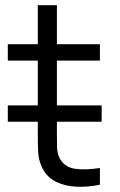

<svg xmlns="http://www.w3.org/2000/svg" viewBox="-20 -710 461 738"><path d="M370.7 -242H10V-305H370.7ZM364 -64.3V0Q318.3 9.5 274.1 7.6Q229.8 5.7 195.1 -11.4Q160.3 -28.5 142.7 -64.3Q128 -94.3 126.7 -125.2Q125.3 -156.2 125.3 -195.7V-690H198.7V-198.3Q198.7 -164.5 199.4 -141.8Q200.2 -119 209.7 -101.3Q227.7 -67.8 266.8 -61.5Q306 -55.2 364 -64.3ZM364 -477H10V-540H364Z"/></svg>

Font: Manrope Variable Light
Style: Regular
Weight: 200
Designer: Mikhail Sharanda
Foundry: Mikhail Sharanda
Version: Version 4.505